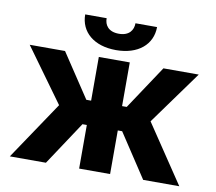

<svg xmlns="http://www.w3.org/2000/svg" viewBox="-80 -830 1039 924"><g transform="rotate(10 439.0 -368.0)"><path d="M24.9 0H201.3L342.3 -213.1H363.6V0H514.9V-213.1H536.2L676.5 0H853L662.6 -283.7L851.9 -545.5H679.3L537.6 -332H514.9V-545.5H363.6V-332H340.2L198.5 -545.5H25.9L215.6 -283.7ZM263.5 -735.8C263.5 -649.9 331.3 -592.3 438.9 -592.3C546.5 -592.3 614.3 -649.9 614.7 -735.8H509.2C509.2 -702.4 489.3 -672.2 438.9 -672.2C387.1 -672.2 367.9 -703.1 368.3 -735.8Z"/></g></svg>

Font: Inter-Hewn
Style: Bold
Weight: 700
Designer: Rasmus Andersson
Foundry: rsms
Version: Version 3.012;git-f93a4a705